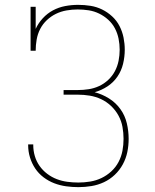

<svg xmlns="http://www.w3.org/2000/svg" viewBox="-20 -763 640 791"><path d="M303 8Q278 8 252.5 4.5Q227 1 203.5 -8Q180 -17 159.5 -32.5Q139 -48 125 -69Q111 -90 103.5 -114.5Q96 -139 96 -165Q96 -165 96 -166Q96 -167 96 -168H117Q117 -167 117 -166.5Q117 -166 117 -165Q117 -142 123.5 -120Q130 -98 143 -79.5Q156 -61 174.5 -47Q193 -33 214 -25Q235 -17 257.5 -14Q280 -11 303 -11Q327 -11 351.5 -15Q376 -19 398 -29.5Q420 -40 438.5 -57Q457 -74 468.5 -96Q480 -118 484.5 -142Q489 -166 489 -191Q489 -216 484.5 -240.5Q480 -265 468 -287Q456 -309 437.5 -326.5Q419 -344 396.5 -354.5Q374 -365 349.5 -369Q325 -373 300 -373H242V-392H300Q323 -392 345.5 -395.5Q368 -399 388.5 -408.5Q409 -418 426 -434Q443 -450 453.5 -470Q464 -490 468.5 -512.5Q473 -535 473 -558Q473 -581 468.5 -603.5Q464 -626 453.5 -646Q443 -666 426 -681.5Q409 -697 388.5 -707Q368 -717 345.5 -720.5Q323 -724 300 -724Q300 -724 300 -724Q300 -724 300 -724Q277 -724 254 -720Q231 -716 210.5 -706Q190 -696 173 -680Q156 -664 145.5 -643.5Q135 -623 131 -600Q127 -577 127 -554H106V-735H127V-644Q138 -668 156.5 -688Q175 -708 198.5 -720.5Q222 -733 248.5 -738Q275 -743 302 -743Q302 -743 302 -743Q302 -743 302 -743Q328 -743 353 -739Q378 -735 400.5 -724Q423 -713 442 -695.5Q461 -678 472.5 -655.5Q484 -633 489 -608Q494 -583 494 -558Q494 -529 487 -500Q480 -471 463.5 -447Q447 -423 422.5 -407Q398 -391 370 -383Q401 -375 429 -357.5Q457 -340 476 -313.5Q495 -287 502.5 -255Q510 -223 510 -191Q510 -163 504.5 -136.5Q499 -110 486 -86Q473 -62 453 -43Q433 -24 408.5 -12.5Q384 -1 357 3.5Q330 8 303 8Z"/></svg>

Font: Iosevka Curly Slab ThEx
Style: Regular
Weight: 100
Width: 7
Monospace: yes
Designer: Belleve Invis
Foundry: Belleve Invis
Version: Version 11.1.0; ttfautohint (v1.8.3)